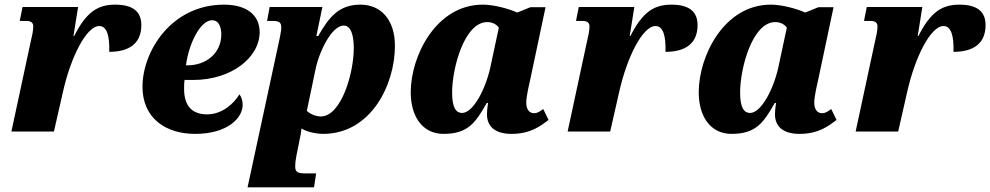

<svg xmlns="http://www.w3.org/2000/svg" viewBox="-20 -566 4260 826"><path d="M113 -391 29 0H212L250 -167C284 -321 352 -454 407 -454C440 -454 452 -412 450 -343C536 -343 588 -379 588 -458C588 -517 551 -546 475 -546C396 -546 349 -509 299 -411H296L316 -536H77L65 -476H93C116 -476 123 -466 123 -453C123 -432 118 -412 113 -391Z M819 10C960 10 1024 -59 1024 -115C1024 -134 1018 -151 1010 -160C984 -117 933 -74 871 -74C804 -74 772 -113 772 -183C772 -196 772 -210 774 -222H811C975 -222 1097 -318 1097 -428C1097 -502 1040 -546 944 -546C716 -546 593 -344 593 -193C593 -55 696 10 819 10ZM787 -285H780C792 -377 841 -479 893 -479C918 -479 932 -455 932 -418C932 -337 867 -285 787 -285Z M1183 -400 1045 240H1331L1340 180H1296C1261 180 1250 175 1250 150C1250 137 1251 126 1255 105L1269 35C1273 19 1276 -2 1277 -13C1303 2 1339 10 1374 10C1577 7 1679 -202 1679 -369C1679 -483 1617 -546 1531 -546C1439 -546 1396 -494 1349 -411H1341L1367 -536H1140L1129 -476H1152C1185 -476 1190 -467 1190 -446C1190 -433 1186 -418 1183 -400ZM1360 -65C1336 -65 1311 -78 1300 -89L1336 -261C1350 -337 1405 -456 1459 -456C1492 -456 1502 -408 1502 -359C1502 -251 1448 -65 1360 -65Z M1888 10C1993 10 2026 -38 2074 -123H2080C2076 -102 2075 -85 2075 -74C2075 -16 2118 10 2180 10C2263 10 2305 -24 2340 -50L2317 -97C2301 -86 2293 -79 2277 -79C2259 -79 2244 -93 2244 -125C2244 -151 2257 -206 2262 -228L2327 -535H2262L2205 -512C2175 -526 2109 -546 2057 -546C1856 -546 1747 -325 1747 -169C1747 -67 1796 10 1888 10ZM1968 -80C1944 -80 1925 -99 1925 -168C1925 -273 1978 -471 2076 -471C2096 -471 2115 -463 2126 -447L2092 -288C2072 -186 2016 -80 1968 -80Z M2506 -391 2422 0H2605L2643 -167C2677 -321 2745 -454 2800 -454C2833 -454 2845 -412 2843 -343C2929 -343 2981 -379 2981 -458C2981 -517 2944 -546 2868 -546C2789 -546 2742 -509 2692 -411H2689L2709 -536H2470L2458 -476H2486C2509 -476 2516 -466 2516 -453C2516 -432 2511 -412 2506 -391Z M3127 10C3232 10 3265 -38 3313 -123H3319C3315 -102 3314 -85 3314 -74C3314 -16 3357 10 3419 10C3502 10 3544 -24 3579 -50L3556 -97C3540 -86 3532 -79 3516 -79C3498 -79 3483 -93 3483 -125C3483 -151 3496 -206 3501 -228L3566 -535H3501L3444 -512C3414 -526 3348 -546 3296 -546C3095 -546 2986 -325 2986 -169C2986 -67 3035 10 3127 10ZM3207 -80C3183 -80 3164 -99 3164 -168C3164 -273 3217 -471 3315 -471C3335 -471 3354 -463 3365 -447L3331 -288C3311 -186 3255 -80 3207 -80Z M3745 -391 3661 0H3844L3882 -167C3916 -321 3984 -454 4039 -454C4072 -454 4084 -412 4082 -343C4168 -343 4220 -379 4220 -458C4220 -517 4183 -546 4107 -546C4028 -546 3981 -509 3931 -411H3928L3948 -536H3709L3697 -476H3725C3748 -476 3755 -466 3755 -453C3755 -432 3750 -412 3745 -391Z"/></svg>

Font: Noto Serif SemiCondensed Black
Style: Italic
Weight: 900
Width: 4
Italic angle: -12°
Designer: Monotype Design Team
Foundry: Monotype Imaging Inc.
Version: Version 2.014